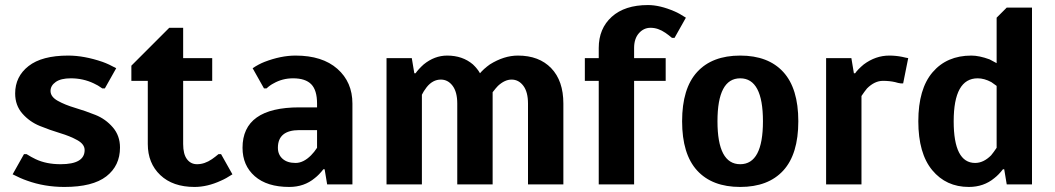

<svg xmlns="http://www.w3.org/2000/svg" viewBox="-20 -730 4175 760"><path d="M235 10Q156 10 87 -15Q61 -24 30 -40L75 -120H85Q104 -108 121 -100Q163 -80 220 -80Q315 -80 315 -136Q315 -159 286.5 -175Q258 -191 218 -203Q178 -215 137.5 -231.5Q97 -248 68.5 -280.5Q40 -313 40 -360Q40 -427 93 -468.5Q146 -510 250 -510Q313 -510 386 -485Q411 -476 440 -460L395 -380H385Q367 -393 351 -400Q309 -420 260 -420Q221 -420 200.5 -405.5Q180 -391 180 -370Q180 -347 208.5 -331Q237 -315 277.5 -303Q318 -291 358 -275Q398 -259 426.5 -226Q455 -193 455 -146Q455 -74 401 -32Q347 10 235 10Z M750 10Q664 10 614.5 -37Q565 -84 565 -160V-410H500V-470L650 -620H705V-500H820V-410H705V-160Q705 -120 720 -100Q735 -80 760 -80Q790 -80 819 -100Q832 -109 845 -120H855L900 -40Q874 -23 855 -15Q801 10 750 10Z M1125 10Q1037 10 988.5 -32.5Q940 -75 940 -145Q940 -305 1165 -305H1235V-320Q1235 -373 1212 -396.5Q1189 -420 1140 -420Q1098 -420 1063 -400Q1049 -393 1035 -380H1025L980 -460Q1004 -476 1027 -485Q1092 -510 1150 -510Q1256 -510 1315.5 -457.5Q1375 -405 1375 -320V0H1275L1265 -60H1260Q1243 -38 1226 -25Q1184 10 1125 10ZM1150 -85Q1181 -85 1211 -115Q1224 -128 1235 -145V-215H1165Q1080 -215 1080 -145Q1080 -118 1098.5 -101.5Q1117 -85 1150 -85Z M1510 0V-500H1610L1620 -440H1625Q1636 -456 1657 -475Q1700 -510 1750 -510Q1811 -510 1852 -475Q1870 -458 1880 -440Q1894 -457 1919 -475Q1975 -510 2030 -510Q2114 -510 2162 -460Q2210 -410 2210 -320V0H2070V-320Q2070 -366 2051.5 -390.5Q2033 -415 2005 -415Q1978 -415 1951 -390Q1944 -383 1930 -365V0H1790V-320Q1790 -366 1771.5 -390.5Q1753 -415 1725 -415Q1693 -415 1669 -385Q1656 -368 1650 -355V0Z M2350 0V-410H2295V-500H2350V-540Q2350 -617 2401.5 -663.5Q2453 -710 2545 -710Q2592 -710 2650 -685Q2669 -677 2695 -660L2650 -580H2640Q2627 -591 2614 -600Q2585 -620 2555 -620Q2528 -620 2509 -598.5Q2490 -577 2490 -540V-500H2615V-410H2490V0Z M3080.5 -55Q3021 10 2910 10Q2799 10 2739.5 -55Q2680 -120 2680 -250Q2680 -380 2739.5 -445Q2799 -510 2910 -510Q3021 -510 3080.5 -445Q3140 -380 3140 -250Q3140 -120 3080.5 -55ZM2820 -250Q2820 -80 2910 -80Q3000 -80 3000 -250Q3000 -420 2910 -420Q2820 -420 2820 -250Z M3250 0V-500H3350L3360 -440H3365Q3375 -455 3399 -475Q3446 -510 3500 -510Q3526 -510 3551 -505Q3567 -501 3575 -500L3555 -400H3545Q3536 -401 3523 -405Q3501 -410 3475 -410Q3442 -410 3412 -380Q3402 -368 3390 -350V0Z M3815 10Q3725 10 3670 -56.5Q3615 -123 3615 -250Q3615 -378 3671.5 -444Q3728 -510 3825 -510Q3856 -510 3897 -495L3925 -480V-660L3965 -700H4065V0H3965L3955 -60H3950Q3933 -38 3916 -25Q3874 10 3815 10ZM3840 -85Q3873 -85 3903 -115Q3913 -127 3925 -145V-390L3904 -405Q3876 -420 3850 -420Q3755 -420 3755 -250Q3755 -85 3840 -85Z"/></svg>

Font: Scada
Style: Bold
Weight: 700
Designer: Jovanny Lemonad
Foundry: Jovanny Lemonad
Version: Version 4.100;PS 004.100;hotconv 1.0.88;makeotf.lib2.5.64775